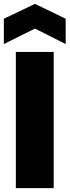

<svg xmlns="http://www.w3.org/2000/svg" viewBox="-26 -974 360 994"><path d="M252 -705V0H56V-705ZM155 -826 -6 -746V-877L155 -954L314 -877V-746Z"/></svg>

Font: DVN-Poppins ExtBd
Style: Regular
Weight: 800
Designer: Ninad Kale (Devanagari), Jonny Pinhorn (Latin)
Foundry: Indian Type Foundry
Version: 4.004